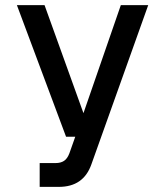

<svg xmlns="http://www.w3.org/2000/svg" viewBox="-20 -730 640 750"><path d="M135 0V-93H197Q217 -93 230 -101.5Q243 -110 251 -131L274 -196H238L46 -710H154L306 -288L452 -710H559L337 -88Q306 0 210 0Z"/></svg>

Font: Geist Mono Medium
Style: Regular
Weight: 500
Monospace: yes
Designer: Basement.studio, Andrés Briganti, Mateo Zaragoza
Foundry: Basement.studio, Vercel, Andrés Briganti, Guido Ferreyra, Mateo Zaragoza
Version: Version 1.500; ttfautohint (v1.8.4.7-5d5b)